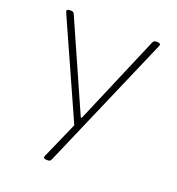

<svg xmlns="http://www.w3.org/2000/svg" viewBox="-133 -632 871 947"><g transform="rotate(20 303.0 -158.5)"><path d="M217 208Q201 208 201 200Q201 196 203 191.5Q205 187 208 180L287 1L64 -497Q63 -501 60 -507Q57 -513 57 -516Q57 -525 74 -525H80Q92 -525 97 -513L304 -46H309L508 -513Q513 -525 525 -525H531Q548 -525 548 -516Q548 -513 545.5 -507Q543 -501 541 -497L241 196Q238 203 234.5 205.5Q231 208 223 208Z"/></g></svg>

Font: Asap Expanded Thin
Style: Regular
Weight: 100
Width: 7
Designer: Pablo Cosgaya
Foundry: Omnibus-Type
Version: Version 3.001; ttfautohint (v1.8.4.7-5d5b)